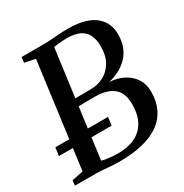

<svg xmlns="http://www.w3.org/2000/svg" viewBox="-180 -888 991 1033"><g transform="rotate(-30 316.0 -371.0)"><path d="M270.5 8Q246 8 219 6Q192 4 166.5 2Q141 0 120.5 0H-5.5L-2 -31.5L68.5 -46L154.5 -696L88 -709.5L92 -743H227Q255.5 -743 279.8 -745Q304 -747 328.5 -748.8Q353 -750.5 382.5 -750.5Q444 -750.5 486.2 -737.8Q528.5 -725 554 -702.8Q579.5 -680.5 591.2 -652.5Q603 -624.5 603 -594Q604.5 -513.5 559.5 -462Q514.5 -410.5 433.5 -390.5Q483 -388 521 -368Q559 -348 580.8 -314.2Q602.5 -280.5 603 -236.5Q603 -171.5 579.2 -124.8Q555.5 -78 511.2 -48.8Q467 -19.5 406 -5.8Q345 8 270.5 8ZM282.5 -34Q344.5 -34 389 -55.2Q433.5 -76.5 457.5 -120Q481.5 -163.5 480.5 -231Q480 -298 440 -329.5Q400 -361 326.5 -361Q291 -361 267.8 -360.8Q244.5 -360.5 225.5 -359.5L184 -46Q195.5 -42.5 212.8 -39.8Q230 -37 248.8 -35.5Q267.5 -34 282.5 -34ZM231.5 -406Q253 -406 278 -406.2Q303 -406.5 328 -406.5Q371 -406.5 408.2 -426Q445.5 -445.5 468.2 -485.2Q491 -525 490 -584.5Q489.5 -623.5 475.8 -651.5Q462 -679.5 432 -694.2Q402 -709 353.5 -709Q344.5 -709 329.5 -708.2Q314.5 -707.5 298.8 -705.8Q283 -704 271 -702ZM-0.5 -181 6.5 -231.5H334L327 -181Z"/></g></svg>

Font: Merriweather 72pt Medium
Style: Italic
Weight: 500
Italic angle: -7.8°
Version: Version 2.101